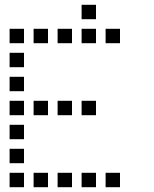

<svg xmlns="http://www.w3.org/2000/svg" viewBox="-20 -800 640 800"><path d="M321 -780Q320 -780 320 -780Q320 -780 320 -779V-721Q320 -720 320 -720Q320 -720 321 -720H379Q380 -720 380 -720Q380 -720 380 -721V-779Q380 -780 380 -780Q380 -780 379 -780ZM21 -680Q20 -680 20 -680Q20 -680 20 -679V-621Q20 -620 20 -620Q20 -620 21 -620H79Q80 -620 80 -620Q80 -620 80 -621V-679Q80 -680 80 -680Q80 -680 79 -680ZM121 -680Q120 -680 120 -680Q120 -680 120 -679V-621Q120 -620 120 -620Q120 -620 121 -620H179Q180 -620 180 -620Q180 -620 180 -621V-679Q180 -680 180 -680Q180 -680 179 -680ZM221 -680Q220 -680 220 -680Q220 -680 220 -679V-621Q220 -620 220 -620Q220 -620 221 -620H279Q280 -620 280 -620Q280 -620 280 -621V-679Q280 -680 280 -680Q280 -680 279 -680ZM321 -680Q320 -680 320 -680Q320 -680 320 -679V-621Q320 -620 320 -620Q320 -620 321 -620H379Q380 -620 380 -620Q380 -620 380 -621V-679Q380 -680 380 -680Q380 -680 379 -680ZM421 -680Q420 -680 420 -680Q420 -680 420 -679V-621Q420 -620 420 -620Q420 -620 421 -620H479Q480 -620 480 -620Q480 -620 480 -621V-679Q480 -680 480 -680Q480 -680 479 -680ZM21 -580Q20 -580 20 -580Q20 -580 20 -579V-521Q20 -520 20 -520Q20 -520 21 -520H79Q80 -520 80 -520Q80 -520 80 -521V-579Q80 -580 80 -580Q80 -580 79 -580ZM21 -480Q20 -480 20 -480Q20 -480 20 -479V-421Q20 -420 20 -420Q20 -420 21 -420H79Q80 -420 80 -420Q80 -420 80 -421V-479Q80 -480 80 -480Q80 -480 79 -480ZM21 -380Q20 -380 20 -380Q20 -380 20 -379V-321Q20 -320 20 -320Q20 -320 21 -320H79Q80 -320 80 -320Q80 -320 80 -321V-379Q80 -380 80 -380Q80 -380 79 -380ZM121 -380Q120 -380 120 -380Q120 -380 120 -379V-321Q120 -320 120 -320Q120 -320 121 -320H179Q180 -320 180 -320Q180 -320 180 -321V-379Q180 -380 180 -380Q180 -380 179 -380ZM221 -380Q220 -380 220 -380Q220 -380 220 -379V-321Q220 -320 220 -320Q220 -320 221 -320H279Q280 -320 280 -320Q280 -320 280 -321V-379Q280 -380 280 -380Q280 -380 279 -380ZM321 -380Q320 -380 320 -380Q320 -380 320 -379V-321Q320 -320 320 -320Q320 -320 321 -320H379Q380 -320 380 -320Q380 -320 380 -321V-379Q380 -380 380 -380Q380 -380 379 -380ZM21 -280Q20 -280 20 -280Q20 -280 20 -279V-221Q20 -220 20 -220Q20 -220 21 -220H79Q80 -220 80 -220Q80 -220 80 -221V-279Q80 -280 80 -280Q80 -280 79 -280ZM21 -180Q20 -180 20 -180Q20 -180 20 -179V-121Q20 -120 20 -120Q20 -120 21 -120H79Q80 -120 80 -120Q80 -120 80 -121V-179Q80 -180 80 -180Q80 -180 79 -180ZM21 -80Q20 -80 20 -80Q20 -80 20 -79V-21Q20 -20 20 -20Q20 -20 21 -20H79Q80 -20 80 -20Q80 -20 80 -21V-79Q80 -80 80 -80Q80 -80 79 -80ZM121 -80Q120 -80 120 -80Q120 -80 120 -79V-21Q120 -20 120 -20Q120 -20 121 -20H179Q180 -20 180 -20Q180 -20 180 -21V-79Q180 -80 180 -80Q180 -80 179 -80ZM221 -80Q220 -80 220 -80Q220 -80 220 -79V-21Q220 -20 220 -20Q220 -20 221 -20H279Q280 -20 280 -20Q280 -20 280 -21V-79Q280 -80 280 -80Q280 -80 279 -80ZM321 -80Q320 -80 320 -80Q320 -80 320 -79V-21Q320 -20 320 -20Q320 -20 321 -20H379Q380 -20 380 -20Q380 -20 380 -21V-79Q380 -80 380 -80Q380 -80 379 -80ZM421 -80Q420 -80 420 -80Q420 -80 420 -79V-21Q420 -20 420 -20Q420 -20 421 -20H479Q480 -20 480 -20Q480 -20 480 -21V-79Q480 -80 480 -80Q480 -80 479 -80Z"/></svg>

Font: Doto Medium
Style: Regular
Weight: 500
Monospace: yes
Version: Version 1.000